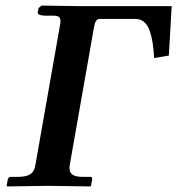

<svg xmlns="http://www.w3.org/2000/svg" viewBox="-20 -667 635 688"><path d="M230 -76.2Q229 -71.8 229 -64.9Q229 -48.8 240.2 -41Q251.5 -33.2 276.9 -33.2H304.2Q311.5 -33.2 310.1 -23.9L306.2 -1L304.2 1Q189.9 -1 153.8 -1L5.9 1L3.9 -1L7.8 -23.9Q8.3 -27.8 11.5 -30.5Q14.6 -33.2 18.1 -33.2H43.9Q74.2 -33.2 88.9 -43Q103.5 -52.7 106.9 -76.2L193.8 -569.8Q196.8 -584 196.8 -589.8Q196.8 -601.6 191.2 -606.2Q185.5 -610.8 171.9 -610.8H143.1Q129.9 -610.8 122.1 -614Q114.3 -617.2 115.2 -623L118.2 -638.2L128.9 -647Q255.9 -645 269 -645H595.2L585 -467.8L532.2 -459Q530.8 -489.3 527.1 -512.7Q523.4 -536.1 516.4 -556.6Q509.3 -577.1 496.3 -588.1Q483.4 -599.1 465.8 -599.1H335.9Q321.8 -599.1 316.9 -569.8Z"/></svg>

Font: Linux Libertine
Style: Bold Italic
Weight: 700
Italic angle: -11.5°
Designer: Philipp H. Poll
Foundry: Philipp H. Poll
Version: Version 4.0.5